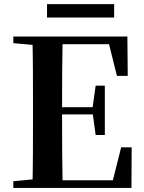

<svg xmlns="http://www.w3.org/2000/svg" viewBox="-20 -919 706 939"><path d="M210 -833.1V-898.8H538.2V-833.1ZM45.1 0V-32.6L198.2 -47.3H212.6V0ZM138.6 0Q140.6 -85.2 141 -171.8Q141.4 -258.5 141.4 -346.1V-393.6Q141.4 -481.3 141 -567.7Q140.6 -654.1 138.6 -740.5H286.3Q284.6 -655.6 284.1 -567.7Q283.6 -479.8 283.6 -387.2V-359.2Q283.6 -263 284.1 -174.8Q284.6 -86.6 286.3 0ZM212.6 0V-37.4H595.3L523.6 -3.7L572.5 -198.6H623.9L622.9 0ZM212.6 -359.5V-394.7H458.6V-359.5ZM447.8 -258.7 432.6 -369.7V-390.7L447.8 -500.1H492.7V-258.7ZM45.1 -707.9V-740.5H212.6V-694.2H198.2ZM551.8 -548 504.4 -738.1 574.9 -702.9H212.6V-740.5H603L604.7 -548Z"/></svg>

Font: Early Summer Mincho VF
Style: Regular
Weight: 250
Designer: GuiWonder
Version: Version 1.002